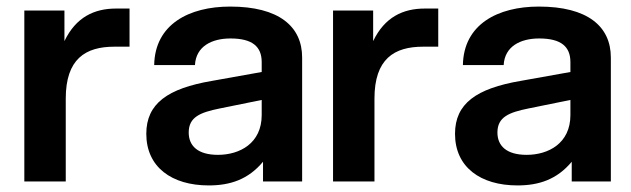

<svg xmlns="http://www.w3.org/2000/svg" viewBox="-20 -552 1918 584"><path d="M54 0H180V-252C180 -373 240 -410 328 -410H374V-526H333C267 -526 211 -500 176 -427V-520H54Z M780 0H899V-377C899 -472 828 -532 680 -532C555 -532 451 -478 449 -354H573C576 -411 624 -435 681 -435C748 -435 776 -410 776 -363V-333L625 -306C490 -283 425 -237 425 -145C425 -44 502 12 615 12C680 12 735 -6 780 -60ZM643 -81C582 -81 554 -108 554 -149C554 -196 589 -210 648 -222L776 -248V-202C776 -116 709 -81 643 -81Z M993 0H1119V-252C1119 -373 1179 -410 1267 -410H1313V-526H1272C1206 -526 1150 -500 1115 -427V-520H993Z M1719 0H1838V-377C1838 -472 1767 -532 1619 -532C1494 -532 1390 -478 1388 -354H1512C1515 -411 1563 -435 1620 -435C1687 -435 1715 -410 1715 -363V-333L1564 -306C1429 -283 1364 -237 1364 -145C1364 -44 1441 12 1554 12C1619 12 1674 -6 1719 -60ZM1582 -81C1521 -81 1493 -108 1493 -149C1493 -196 1528 -210 1587 -222L1715 -248V-202C1715 -116 1648 -81 1582 -81Z"/></svg>

Font: Aspekta 600
Style: Regular
Weight: 600
Designer: Ivo Dolenc
Version: Version 2.100